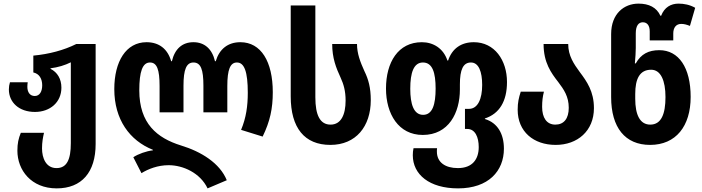

<svg xmlns="http://www.w3.org/2000/svg" viewBox="-20 -790 3875 1060"><path d="M293 250C431 250 508 161 508 5V-547H401C333 -513 251 -491 164 -483V-390C197 -383 213 -355 213 -319C213 -285 199 -260 172 -260C145 -260 131 -281 131 -311C131 -320 132 -328 133 -336H35C31 -323 29 -310 29 -296C29 -225 85 -172 173 -172C256 -172 319 -225 319 -306C319 -354 297 -391 259 -410V-413C300 -418 339 -430 371 -446V0C371 91 349 138 292 138C234 138 212 83 212 29C212 -5 217 -31 223 -57H95C82 -25 76 1 76 42C76 149 152 250 293 250Z M1126 250 1232 205C1194 111 1091 47 979 13C847 -28 749 -108 749 -291C749 -395 767 -445 808 -445C847 -445 861 -405 861 -315V-170H993V-317C993 -406 1009 -445 1048 -445C1089 -445 1103 -405 1103 -317V-170H1235V-315C1235 -406 1251 -445 1288 -445C1329 -445 1348 -394 1348 -278C1348 -205 1339 -140 1311 -73L1430 -36C1471 -120 1486 -191 1486 -281C1486 -450 1421 -557 1307 -557C1238 -557 1191 -519 1171 -452H1167C1151 -520 1109 -557 1048 -557C986 -557 945 -520 929 -452H925C906 -519 859 -557 789 -557C676 -557 611 -451 611 -298C611 -130 696 -14 824 37V40C788 44 743 60 716 78L761 166C798 143 851 122 911 122C990 122 1085 164 1126 250Z M1804 10C1945 10 2027 -92 2027 -237C2027 -306 2014 -352 1992 -397C1969 -448 1951 -494 1951 -547H1814C1814 -470 1835 -416 1861 -360C1877 -325 1888 -288 1888 -235C1888 -157 1863 -102 1805 -102C1747 -102 1721 -154 1721 -253V-760H1585V-258C1585 -84 1661 10 1804 10Z M2509 250C2677 250 2762 154 2762 31C2762 -51 2727 -112 2657 -133V-136C2737 -162 2779 -231 2779 -337C2779 -458 2710 -557 2596 -557C2526 -557 2476 -522 2454 -456H2450C2428 -523 2372 -557 2309 -557C2178 -557 2111 -446 2111 -301C2111 -161 2180 -45 2314 -45C2457 -45 2519 -167 2519 -296V-324C2519 -406 2537 -445 2580 -445C2623 -445 2642 -394 2642 -321C2642 -244 2618 -189 2569 -189H2547V-78H2560C2603 -78 2623 -33 2623 22C2623 88 2589 138 2508 138C2439 138 2392 107 2392 47C2392 41 2392 35 2393 28H2263C2260 41 2259 54 2259 67C2259 173 2350 250 2509 250ZM2316 -156C2264 -156 2245 -215 2245 -300C2245 -389 2264 -445 2315 -445C2368 -445 2385 -388 2385 -301C2385 -214 2368 -156 2316 -156Z M3048 10C3168 10 3259 -67 3259 -193C3259 -285 3220 -340 3181 -392C3148 -437 3117 -482 3117 -547H2981C2981 -444 3023 -387 3062 -337C3093 -296 3120 -257 3120 -195C3120 -135 3093 -102 3046 -102C2998 -102 2973 -140 2973 -200C2973 -232 2976 -257 2983 -284H2855C2844 -250 2838 -224 2838 -184C2838 -63 2926 10 3048 10Z M3569 10C3712 10 3793 -94 3793 -255C3793 -417 3727 -513 3620 -513C3561 -513 3519 -492 3490 -440H3485C3488 -475 3490 -501 3490 -525V-606C3490 -649 3506 -667 3529 -667C3552 -667 3567 -650 3567 -617V-567H3697V-605C3697 -638 3713 -658 3741 -658C3757 -658 3771 -654 3789 -647L3818 -747C3788 -764 3756 -770 3726 -770C3684 -770 3648 -750 3630 -703H3626C3605 -749 3563 -770 3505 -770C3426 -770 3354 -715 3354 -602V-254C3354 -86 3431 10 3569 10ZM3570 -102C3513 -102 3487 -156 3487 -245V-271C3487 -354 3511 -405 3575 -405C3628 -405 3654 -345 3654 -254C3654 -161 3631 -102 3570 -102Z"/></svg>

Font: Noto Sans Georgian Condensed Bold
Style: Regular
Weight: 700
Width: 3
Designer: Monotype Design Team, Akaki Razmadze
Foundry: Google LLC
Version: Version 2.005